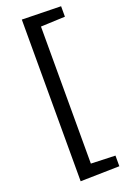

<svg xmlns="http://www.w3.org/2000/svg" viewBox="-179 -909 703 1069"><g transform="rotate(-20 172.5 -374.0)"><path d="M102 105V-853L333 -848V-786L189 -780V32L333 37V100Z"/></g></svg>

Font: Bitter Medium
Style: Regular
Weight: 500
Designer: Sol Matas, and Bitter project Authors
Foundry: Sol Matas
Version: Version 2.001